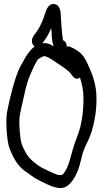

<svg xmlns="http://www.w3.org/2000/svg" viewBox="-20 -908 526 975"><path d="M266 -664C252 -674 232 -687 211 -689C183 -693 146 -668 132 -649C114 -628 96 -594 83 -570C55 -517 28 -403 15 -335V-334C8 -289 15 -187 29 -153C50 -101 72 -59 122 -29C144 -12 166 3 191 14L222 29C240 37 265 47 288 47C300 47 311 43 322 36C356 11 378 -39 389 -87L400 -130C408 -154 419 -179 431 -202L432 -203V-204C437 -217 442 -230 447 -244V-245C461 -294 470 -346 470 -407C470 -477 450 -529 428 -577C413 -608 406 -626 378 -647C366 -656 356 -662 346 -666L335 -671L334 -672C315 -675 303 -661 301 -643C289 -650 277 -657 266 -664ZM404 -407C404 -353 398 -306 388 -264C378 -225 362 -194 350 -151C338 -109 328 -63 310 -37C300 -25 301 -19 288 -19C282 -19 276 -19 268 -22C248 -29 229 -39 210 -48C189 -56 171 -70 152 -85C134 -100 122 -112 109 -136C89 -172 85 -185 80 -246C77 -280 78 -306 81 -324C84 -343 91 -373 100 -412C114 -475 120 -499 138 -539C148 -560 161 -591 171 -604V-605C174 -609 200 -624 206 -623C228 -618 247 -603 268 -589C298 -569 326 -553 344 -528C349 -521 358 -508 371 -508C377 -508 381 -510 386 -514C396 -483 404 -449 404 -407ZM216 -859C210 -844 204 -824 198 -808C187 -781 174 -756 158 -736L149 -724V-723C146 -718 142 -710 142 -701C142 -682 154 -668 169 -668C178 -668 184 -674 188 -679L197 -691C214 -712 228 -736 240 -765C240 -763 241 -762 241 -758C243 -722 242 -660 278 -644C290 -639 310 -637 317 -661C324 -684 311 -699 300 -704C295 -732 292 -777 290 -808C288 -829 292 -870 267 -884C263 -886 258 -887 253 -888C234 -888 222 -873 216 -859Z"/></svg>

Font: Stray Cat
Style: ExBdCn
Weight: 800
Version: Version 1.0